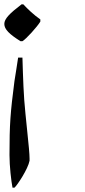

<svg xmlns="http://www.w3.org/2000/svg" viewBox="-41 -534 393 890"><path d="M67 -514H59C4 -472 -21 -447 -21 -423C-21 -398 3 -375 54 -343H63C80 -353 131 -409 146 -434V-444C118 -463 86 -493 67 -514ZM63 -267H43C38 -229 31 -193 26 -158C7 -11 3 42 3 184C3 238 11 305 17 336H26C39 325 89 249 96 211V200C96 181 92 137 85 72L77 -7C68 -91 66 -173 63 -267Z"/></svg>

Font: Noto Nastaliq Urdu
Style: Regular
Weight: 400
Designer: Monotype Design Team (Patrick Giasson: type design, Kamal Mansour: OpenType code, Glenda Bellarosa). Updated by Simon Co
Foundry: Monotype Imaging Inc., Simon Cozens
Version: Version 3.009